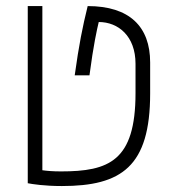

<svg xmlns="http://www.w3.org/2000/svg" viewBox="-20 -606 626 635"><path d="M184.6 9.3C381.8 9.3 476.6 -55.2 476.6 -296.9V-399.4C476.6 -518.1 408.2 -585.9 270 -585.9C252.9 -516.6 241.2 -458.5 227.1 -356.9H275.9C289.1 -457.5 300.8 -509.3 306.6 -533.2C371.1 -533.2 428.2 -486.8 428.2 -395V-297.9C428.2 -73.2 339.8 -39.1 181.6 -39.1C153.8 -39.1 133.8 -41 120.1 -43V-585.9H71.8V0C86.9 2.9 127 9.3 184.6 9.3Z"/></svg>

Font: Cascadia Mono PL ExtraLight
Style: Regular
Weight: 200
Monospace: yes
Designer: Aaron Bell
Foundry: Saja Typeworks
Version: Version 2404.023